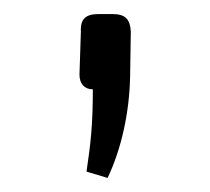

<svg xmlns="http://www.w3.org/2000/svg" viewBox="-20 -127 299 273"><path d="M120 -107C102 -107 94 -100 95 -82L93 -21C93 -8 100 0 112 0C112 50 109 77 103 117L133 126C153 84 164 32 165 -18L166 -82C165 -100 158 -107 140 -107Z"/></svg>

Font: Exo 2 Light Expanded
Style: Regular
Weight: 300
Width: 7
Designer: Natanael Gama
Version: Version 1.001;PS 001.001;hotconv 1.0.70;makeotf.lib2.5.58329